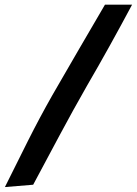

<svg xmlns="http://www.w3.org/2000/svg" viewBox="-40 -755 571 802"><path d="M511.7 -735.4Q465.8 -649.4 418.9 -564.9Q372.1 -480.5 323.2 -396.5Q264.6 -293.9 209.5 -190.9Q154.3 -87.9 98.6 16.6L-19.5 26.4Q28.3 -70.3 76.7 -166.5Q125 -262.7 178.7 -357.4Q233.4 -452.1 288.1 -546.4Q342.8 -640.6 398.4 -735.4Z"/></svg>

Font: Slackey
Style: Regular
Weight: 400
Designer: Squid
Foundry: Font Diner, Inc DBA Sideshow
Version: Version 1.000